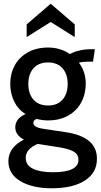

<svg xmlns="http://www.w3.org/2000/svg" viewBox="-20 -759 540 1030"><path d="M25 106Q25 32 108 -10Q62 -35 62 -76Q62 -123 117 -147Q77 -172 56 -214.5Q35 -257 35 -310Q35 -364 59 -408Q83 -452 129 -478Q175 -504 238 -504Q304 -504 355 -469Q403 -495 471 -495H489L479 -428H447Q423 -428 403 -423Q440 -375 440 -310Q440 -255 416 -210Q392 -165 346 -139Q300 -113 238 -113Q207 -113 177 -121Q159 -115 159 -99Q159 -87 173.5 -79Q188 -71 220 -67L332 -50Q414 -38 457 -3Q500 32 500 93Q500 168 435.5 209.5Q371 251 258 251Q153 251 89 212.5Q25 174 25 106ZM343 -309Q343 -361 315.5 -392.5Q288 -424 238 -424Q187 -424 159.5 -392.5Q132 -361 132 -309Q132 -256 159.5 -224.5Q187 -193 238 -193Q288 -193 315.5 -224.5Q343 -256 343 -309ZM401 98Q401 71 379 56.5Q357 42 309 33L182 13Q118 40 118 88Q118 127 156.5 146Q195 165 264 165Q401 165 401 98ZM123 -628 252 -739 381 -628V-560L252 -641L123 -560Z"/></svg>

Font: Cabin Medium
Style: Regular
Weight: 500
Designer: Pablo Impallari
Foundry: Pablo Impallari. http://www.impallari.com Igino Marini. http://www.ikern.com
Version: Version 2.001